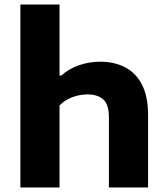

<svg xmlns="http://www.w3.org/2000/svg" viewBox="-20 -828 738 848"><path d="M70 0V-808H243V-494.5H251Q285 -525 329.8 -540.2Q374.5 -555.5 423 -555.5Q483.5 -555.5 531.2 -531.5Q579 -507.5 606.5 -455.2Q634 -403 634 -319V0H461V-309.5Q461 -367 436 -389Q411 -411 366.5 -411Q332 -411 299 -398.5Q266 -386 243 -362.5V0Z"/></svg>

Font: Encode Sans Exp
Style: Bold
Weight: 700
Width: 7
Designer: Multiple Designers
Foundry: Impallari Type
Version: Version 3.002; ttfautohint (v1.8.3) -l 8 -r 50 -G 200 -x 14 